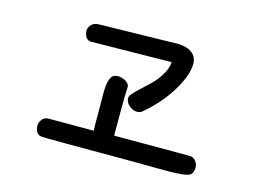

<svg xmlns="http://www.w3.org/2000/svg" viewBox="-70 -614 945 699"><g transform="rotate(15 402.5 -264.5)"><path d="M228.5 -487.3 521.5 -493.2Q525.4 -493.2 537.1 -492.2Q548.8 -491.2 561.5 -486.3Q574.2 -481.4 584.5 -470.2Q594.7 -459 595.7 -438.5Q595.7 -411.1 582.5 -379.9Q569.3 -348.6 549.3 -318.8Q529.3 -289.1 505.4 -263.7Q481.4 -238.3 460.9 -221.7Q453.1 -215.8 443.4 -215.8Q426.8 -215.8 412.6 -228Q398.4 -240.2 398.4 -255.9Q398.4 -263.7 408.7 -274.9Q418.9 -286.1 433.1 -299.3Q447.3 -312.5 462.4 -326.7Q477.5 -340.8 487.3 -353.5Q517.6 -394.5 517.6 -422.9L212.9 -418.9Q199.2 -420.9 193.8 -432.1Q188.5 -443.4 188.5 -456.1Q190.4 -467.8 199.7 -477.5Q209 -487.3 228.5 -487.3ZM134.8 -38.1Q119.1 -38.1 112.3 -48.8Q105.5 -59.6 105.5 -73.2Q105.5 -85.9 114.3 -97.2Q123 -108.4 140.6 -108.4H308.6Q307.6 -127 307.6 -150.9Q307.6 -174.8 307.6 -200.2Q307.6 -220.7 307.1 -242.7Q306.6 -264.6 309.1 -282.7Q311.5 -300.8 318.8 -312Q326.2 -323.2 341.8 -323.2Q358.4 -323.2 372.6 -314.5Q386.7 -305.7 386.7 -293.9Q385.7 -277.3 385.3 -254.4Q384.8 -231.4 384.8 -206.1V-110.4H669.9Q684.6 -109.4 692.9 -98.6Q701.2 -87.9 701.2 -75.2Q701.2 -57.6 693.8 -49.3Q686.5 -41 656.2 -38.1Q626 -35.2 566.4 -36.1Q506.8 -37.1 401.4 -37.1H227.5Q190.4 -37.1 165.5 -37.6Q140.6 -38.1 134.8 -38.1Z"/></g></svg>

Font: Gamja Flower
Style: Regular
Weight: 400
Designer: YoonDesign Inc.
Foundry: YoonDesign Inc.
Version: Version 3.00;build 20171102